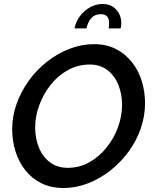

<svg xmlns="http://www.w3.org/2000/svg" viewBox="-20 -936 765 961"><path d="M297 5Q235 5 187 -19Q139 -43 106.5 -84Q74 -125 57.5 -178.5Q41 -232 41 -289Q41 -354 63 -416Q85 -478 124 -532Q163 -586 215 -627Q267 -668 327.5 -691.5Q388 -715 452 -715Q513 -715 560.5 -690.5Q608 -666 641 -624Q674 -582 690 -529Q706 -476 706 -419Q706 -355 684.5 -293Q663 -231 624 -177.5Q585 -124 533 -83Q481 -42 421 -18.5Q361 5 297 5ZM319 -96Q378 -96 427.5 -124Q477 -152 514 -198.5Q551 -245 571 -300.5Q591 -356 591 -411Q591 -465 572.5 -511Q554 -557 518 -585Q482 -613 429 -613Q371 -613 320.5 -585.5Q270 -558 233.5 -511.5Q197 -465 176.5 -409.5Q156 -354 156 -298Q156 -244 174.5 -198Q193 -152 229.5 -124Q266 -96 319 -96ZM353 -794Q360 -829 381 -856.5Q402 -884 431.5 -900Q461 -916 493 -916Q536 -916 561.5 -888Q587 -860 587 -821Q587 -814 586.5 -807.5Q586 -801 584 -794H524Q525 -801 525.5 -807.5Q526 -814 526 -821Q526 -865 485 -865Q455 -865 437.5 -846Q420 -827 413 -794Z"/></svg>

Font: Raleway Thin SemiBold
Style: Italic
Weight: 600
Italic angle: -12°
Version: Version 4.026